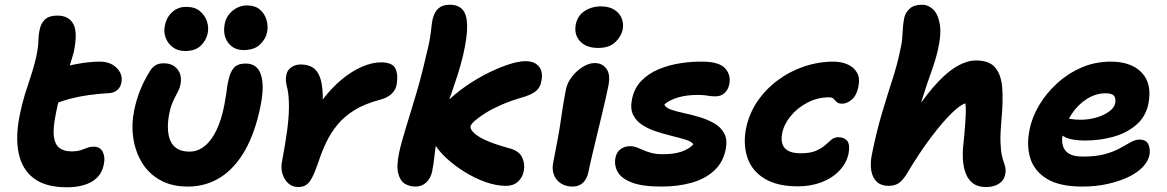

<svg xmlns="http://www.w3.org/2000/svg" viewBox="-20 -780 4943 813"><path d="M263 13Q173 13 123 -25Q73 -63 59 -131.5Q45 -200 63 -290Q73 -340 85 -379Q97 -418 109.5 -454.5Q122 -491 132 -533Q142 -578 142.5 -605.5Q143 -633 149 -659Q155 -684 172 -699Q189 -714 223 -714Q271 -714 290.5 -678.5Q310 -643 292 -558Q284 -529 274.5 -500Q265 -471 254.5 -440.5Q244 -410 234 -374.5Q224 -339 216 -296Q204 -237 208 -203Q212 -169 231 -154Q250 -139 282 -139Q306 -139 321.5 -144Q337 -149 349.5 -154Q362 -159 376 -159Q404 -159 415 -137Q426 -115 420 -86Q411 -36 370 -11.5Q329 13 263 13ZM207 -339Q162 -322 143 -340.5Q124 -359 131 -394Q137 -423 152.5 -446.5Q168 -470 216 -486Q260 -501 310.5 -510Q361 -519 403 -519Q448 -519 474.5 -492Q501 -465 494 -430Q491 -412 478 -400Q465 -388 446 -386Q396 -383 356.5 -377.5Q317 -372 281.5 -363Q246 -354 207 -339Z M775 10Q707 10 658 -17.5Q609 -45 581 -91.5Q553 -138 544.5 -195Q536 -252 548 -312Q557 -356 572.5 -395.5Q588 -435 613 -476Q622 -492 636 -502Q650 -512 673 -512Q712 -512 732 -486Q752 -460 744 -422Q742 -410 736 -397.5Q730 -385 722.5 -371Q715 -357 708 -339.5Q701 -322 697 -300Q690 -266 691 -236Q692 -206 701.5 -184Q711 -162 731 -150Q751 -138 782 -138Q817 -138 846 -161Q875 -184 896.5 -228.5Q918 -273 930 -336Q935 -362 937.5 -380Q940 -398 942 -412.5Q944 -427 948 -443Q955 -476 971 -493.5Q987 -511 1021 -511Q1050 -511 1068 -493Q1086 -475 1091 -435Q1096 -395 1083 -330Q1060 -217 1016.5 -141.5Q973 -66 912 -28Q851 10 775 10ZM1011 -568Q969 -568 945.5 -600Q922 -632 932 -681Q939 -714 966 -735.5Q993 -757 1026 -757Q1060 -757 1080.5 -739.5Q1101 -722 1108.5 -695.5Q1116 -669 1111 -644Q1106 -616 1081.5 -592Q1057 -568 1011 -568ZM764 -564Q734 -564 713 -579Q692 -594 682 -619Q672 -644 678 -671Q685 -707 709.5 -729Q734 -751 768 -751Q805 -751 826.5 -733Q848 -715 856.5 -689Q865 -663 859 -637Q853 -609 830 -586.5Q807 -564 764 -564Z M1242 12Q1219 12 1201.5 -3Q1184 -18 1176 -44Q1168 -70 1175 -101Q1188 -170 1195.5 -225Q1203 -280 1203.5 -323.5Q1204 -367 1198 -400Q1191 -426 1190.5 -438.5Q1190 -451 1193 -465Q1197 -484 1214 -495.5Q1231 -507 1253 -507Q1283 -507 1303 -495Q1323 -483 1334 -455Q1345 -427 1346.5 -379Q1348 -331 1341 -259L1274 -237Q1305 -304 1344.5 -356Q1384 -408 1427 -443.5Q1470 -479 1513 -497.5Q1556 -516 1593 -516Q1643 -516 1655 -488.5Q1667 -461 1659 -419Q1655 -399 1638 -382.5Q1621 -366 1587 -357Q1523 -340 1480.5 -313.5Q1438 -287 1409.5 -252.5Q1381 -218 1361.5 -177.5Q1342 -137 1327 -90Q1313 -50 1301.5 -28Q1290 -6 1276.5 3Q1263 12 1242 12Z M2122 7Q2082 7 2036.5 -9Q1991 -25 1947.5 -52Q1904 -79 1869.5 -111Q1835 -143 1817 -176.5Q1799 -210 1805 -238Q1813 -279 1846 -319.5Q1879 -360 1927 -396.5Q1975 -433 2027.5 -461Q2080 -489 2127 -505Q2174 -521 2205 -521Q2243 -521 2262 -498.5Q2281 -476 2272 -435Q2268 -410 2249 -394Q2230 -378 2183 -365Q2139 -352 2101.5 -335.5Q2064 -319 2036 -301.5Q2008 -284 1991 -269Q1974 -254 1972 -244Q1971 -234 1985 -219Q1999 -204 2034 -187.5Q2069 -171 2130 -154Q2177 -143 2190.5 -114.5Q2204 -86 2198 -56Q2192 -27 2172.5 -10Q2153 7 2122 7ZM1739 10Q1715 10 1695 -1.5Q1675 -13 1666.5 -44.5Q1658 -76 1670 -133Q1678 -172 1698 -236.5Q1718 -301 1741.5 -380Q1765 -459 1784 -543Q1793 -578 1797.5 -601.5Q1802 -625 1804 -641.5Q1806 -658 1807.5 -671.5Q1809 -685 1812 -699Q1819 -729 1836.5 -744.5Q1854 -760 1884 -760Q1920 -760 1938.5 -739.5Q1957 -719 1958 -672Q1959 -625 1941 -546Q1930 -501 1917.5 -462Q1905 -423 1892.5 -387.5Q1880 -352 1868.5 -319.5Q1857 -287 1847.5 -256Q1838 -225 1831 -193Q1822 -148 1819.5 -119Q1817 -90 1810 -55Q1804 -25 1785 -7.5Q1766 10 1739 10Z M2404 10Q2376 10 2355 -3.5Q2334 -17 2325.5 -40Q2317 -63 2322 -89Q2335 -154 2343 -198.5Q2351 -243 2355.5 -276Q2360 -309 2365 -338.5Q2370 -368 2376 -400Q2382 -430 2402 -455.5Q2422 -481 2448 -497Q2474 -513 2498 -513Q2530 -513 2547.5 -489.5Q2565 -466 2557 -421Q2553 -401 2545 -364.5Q2537 -328 2526 -283.5Q2515 -239 2504.5 -194.5Q2494 -150 2485 -112.5Q2476 -75 2472 -53Q2466 -23 2449 -6.5Q2432 10 2404 10ZM2513 -577Q2462 -577 2436 -605.5Q2410 -634 2418 -676Q2425 -713 2455 -733Q2485 -753 2525 -753Q2560 -753 2582.5 -738Q2605 -723 2613 -701Q2621 -679 2617 -657Q2612 -628 2586.5 -602.5Q2561 -577 2513 -577Z M2781 10Q2699 10 2654.5 -7.5Q2610 -25 2595 -53Q2580 -81 2586 -112Q2590 -134 2606.5 -147.5Q2623 -161 2649 -161Q2663 -161 2676 -156Q2689 -151 2703.5 -144.5Q2718 -138 2738 -132.5Q2758 -127 2788 -127Q2834 -127 2866 -138Q2898 -149 2916 -169Q2908 -181 2883.5 -188.5Q2859 -196 2826.5 -204Q2794 -212 2761 -222.5Q2728 -233 2701 -250Q2674 -267 2661 -293.5Q2648 -320 2656 -359Q2665 -406 2695.5 -437.5Q2726 -469 2769.5 -487Q2813 -505 2862.5 -512.5Q2912 -520 2959 -519Q3026 -518 3051 -490Q3076 -462 3068 -423Q3063 -399 3047.5 -385.5Q3032 -372 3010 -372Q2996 -372 2986 -373.5Q2976 -375 2965 -376.5Q2954 -378 2934 -378Q2887 -378 2851.5 -367.5Q2816 -357 2793 -338Q2798 -324 2821 -316Q2844 -308 2876.5 -301Q2909 -294 2942.5 -284Q2976 -274 3004 -258Q3032 -242 3046.5 -215.5Q3061 -189 3053 -148Q3042 -92 3003.5 -57Q2965 -22 2907.5 -6Q2850 10 2781 10Z M3358 9Q3271 9 3217.5 -23.5Q3164 -56 3145 -112Q3126 -168 3139 -236Q3152 -299 3187 -350.5Q3222 -402 3273 -440Q3324 -478 3385 -498.5Q3446 -519 3510 -519Q3542 -519 3568.5 -507.5Q3595 -496 3608.5 -473Q3622 -450 3615 -414Q3608 -377 3587.5 -359Q3567 -341 3546 -341Q3530 -341 3523 -348Q3516 -355 3510 -361.5Q3504 -368 3490 -368Q3442 -368 3399 -345.5Q3356 -323 3327.5 -288Q3299 -253 3292 -215Q3287 -191 3292.5 -172Q3298 -153 3316.5 -142Q3335 -131 3371 -131Q3411 -131 3435 -141.5Q3459 -152 3473.5 -165Q3488 -178 3500.5 -188.5Q3513 -199 3530 -199Q3555 -199 3567.5 -183.5Q3580 -168 3573 -129Q3564 -88 3533.5 -56.5Q3503 -25 3458 -8Q3413 9 3358 9Z M3742 7Q3712 7 3693.5 -9.5Q3675 -26 3669.5 -56.5Q3664 -87 3672 -127Q3692 -225 3715 -302Q3738 -379 3758.5 -442.5Q3779 -506 3790 -559Q3799 -596 3800.5 -620.5Q3802 -645 3803.5 -665Q3805 -685 3809 -705Q3814 -727 3832 -743.5Q3850 -760 3885 -760Q3910 -760 3931 -740.5Q3952 -721 3959.5 -677.5Q3967 -634 3950 -563Q3940 -521 3922.5 -473Q3905 -425 3884.5 -359.5Q3864 -294 3845 -200L3823 -260Q3881 -352 3931.5 -410.5Q3982 -469 4027.5 -496.5Q4073 -524 4113 -524Q4169 -524 4194.5 -493.5Q4220 -463 4224 -406Q4228 -349 4220 -267Q4215 -210 4216.5 -175.5Q4218 -141 4222.5 -121Q4227 -101 4233 -85Q4237 -75 4238 -63Q4239 -51 4236 -40Q4232 -17 4210.5 -2.5Q4189 12 4156 12Q4115 12 4092.5 -10Q4070 -32 4062 -70Q4054 -108 4058 -156Q4064 -213 4066.5 -248Q4069 -283 4069.5 -304.5Q4070 -326 4068 -342Q4048 -338 4009.5 -300.5Q3971 -263 3921.5 -197.5Q3872 -132 3816 -38Q3799 -12 3782.5 -2.5Q3766 7 3742 7Z M4563 10Q4467 10 4413.5 -22.5Q4360 -55 4343 -109Q4326 -163 4339 -228Q4349 -282 4379.5 -333.5Q4410 -385 4456 -427Q4502 -469 4559.5 -494Q4617 -519 4683 -519Q4771 -519 4815 -472Q4859 -425 4843 -342Q4832 -286 4791 -251Q4750 -216 4693 -200.5Q4636 -185 4576 -185Q4507 -185 4479.5 -205.5Q4452 -226 4456 -250Q4459 -264 4467.5 -271.5Q4476 -279 4491 -279Q4501 -279 4516 -276Q4531 -273 4557 -273Q4589 -273 4621 -282Q4653 -291 4675.5 -307Q4698 -323 4702 -343Q4706 -364 4697 -374.5Q4688 -385 4662 -385Q4620 -385 4582 -361Q4544 -337 4517 -296Q4490 -255 4479 -206Q4475 -183 4481 -162Q4487 -141 4507 -129Q4527 -117 4565 -117Q4621 -117 4659 -127.5Q4697 -138 4722.5 -152.5Q4748 -167 4768 -178Q4788 -189 4805 -189Q4834 -189 4843 -168Q4852 -147 4847 -122Q4841 -96 4818 -72Q4795 -48 4757 -30Q4719 -12 4669.5 -1Q4620 10 4563 10Z"/></svg>

Font: Shantell Sans Light
Style: Bold Italic
Weight: 700
Italic angle: -11°
Version: Version 1.011;[c5ecc13dd]